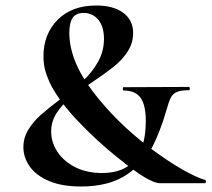

<svg xmlns="http://www.w3.org/2000/svg" viewBox="-20 -666 769 698"><path d="M284 -619Q256 -619 244 -601Q232 -583 232 -547Q232 -445 318 -332.5Q404 -220 527 -127Q593 -78 644.5 -49Q696 -20 725 -12Q729 -11 728.5 -5.5Q728 0 725 0H561Q543 0 507.5 -20.5Q472 -41 404 -96Q332 -154 266 -223Q200 -292 167 -353Q153 -381 145.5 -406Q138 -431 138 -461Q138 -542 189.5 -594Q241 -646 330 -646Q392 -646 428 -619.5Q464 -593 464 -546Q464 -509 444 -478.5Q424 -448 394 -424Q364 -400 315 -367Q264 -333 235.5 -310Q207 -287 186.5 -256Q166 -225 166 -188Q166 -149 188.5 -114.5Q211 -80 253 -58.5Q295 -37 351 -37Q510 -37 510 -226Q510 -284 491 -310.5Q472 -337 429 -337Q427 -337 426.5 -343Q426 -349 429 -349L667 -350Q670 -350 670 -344Q670 -338 667 -338Q637 -338 622.5 -331.5Q608 -325 600.5 -310Q593 -295 584 -262Q563 -190 534.5 -133Q506 -76 442 -32Q378 12 274 12Q205 12 158 -8Q111 -28 88 -61Q65 -94 65 -131Q65 -165 83 -194.5Q101 -224 128 -248Q155 -272 200 -306Q251 -344 282.5 -373Q314 -402 336 -440.5Q358 -479 358 -525Q358 -569 337.5 -594Q317 -619 284 -619Z"/></svg>

Font: Cormorant Infant
Style: Bold
Weight: 700
Designer: Christian Thalmann (Catharsis Fonts)
Foundry: Catharsis Fonts
Version: Version 4.000